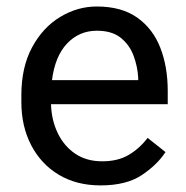

<svg xmlns="http://www.w3.org/2000/svg" viewBox="-20 -558 570 588"><path d="M288.1 9.8Q214.4 9.8 159.9 -22.9Q105.5 -55.7 75.4 -113.5Q45.4 -171.4 45.4 -245.6V-266.1Q45.4 -352.5 78.4 -413.3Q111.3 -474.1 164.3 -506.1Q217.3 -538.1 276.4 -538.1Q352.1 -538.1 400.1 -504.2Q448.2 -470.2 470.9 -411.9Q493.7 -353.5 493.7 -279.3V-238.8H136.2Q137.7 -190.4 156.7 -150.6Q175.8 -110.8 210.2 -87.4Q244.6 -64 293 -64Q340.8 -64 374 -83.5Q407.2 -103 432.1 -135.7L486.8 -92.3Q461.4 -53.2 414.1 -21.7Q366.7 9.8 288.1 9.8ZM276.4 -463.9Q222.7 -463.9 185.5 -424.8Q148.4 -385.7 139.2 -312.5H403.3V-319.3Q401.4 -354.5 388.9 -387.7Q376.5 -420.9 349.6 -442.4Q322.8 -463.9 276.4 -463.9Z"/></svg>

Font: Vazirmatn RD UI FD
Style: Regular
Weight: 400
Designer: Saber Rastikerdar
Foundry: Saber Rastikerdar
Version: Version 33.003